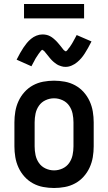

<svg xmlns="http://www.w3.org/2000/svg" viewBox="-20 -931 540 959"><path d="M250 8Q223 8 196 3Q169 -2 145 -15Q121 -28 102.5 -48.5Q84 -69 72.5 -94Q61 -119 56.5 -146Q52 -173 52 -200V-320Q52 -347 56.5 -374Q61 -401 72.5 -426Q84 -451 102.5 -471.5Q121 -492 145 -505Q169 -518 196 -523Q223 -528 250 -528Q277 -528 304 -523Q331 -518 355 -505Q379 -492 397.5 -471.5Q416 -451 427.5 -426Q439 -401 443.5 -374Q448 -347 448 -320V-200Q448 -173 443.5 -146Q439 -119 427.5 -94Q416 -69 397.5 -48.5Q379 -28 355 -15Q331 -2 304 3Q277 8 250 8ZM250 -80Q272 -80 292.5 -89.5Q313 -99 325.5 -117Q338 -135 342.5 -156.5Q347 -178 347 -200V-320Q347 -342 342.5 -363.5Q338 -385 325.5 -403Q313 -421 292.5 -430.5Q272 -440 250 -440Q228 -440 207.5 -430.5Q187 -421 174.5 -403Q162 -385 157.5 -363.5Q153 -342 153 -320V-200Q153 -178 157.5 -156.5Q162 -135 174.5 -117Q187 -99 207.5 -89.5Q228 -80 250 -80ZM308 -597Q303 -597 298 -597.5Q293 -598 288.5 -599.5Q284 -601 279.5 -602.5Q275 -604 270.5 -606Q266 -608 262 -611Q258 -614 254.5 -616.5Q251 -619 247 -622.5Q243 -626 239.5 -629.5Q236 -633 233 -636.5Q230 -640 227 -643.5Q224 -647 221.5 -650.5Q219 -654 215 -658.5Q211 -663 208 -667Q205 -671 202 -674.5Q199 -678 194.5 -680Q190 -682 190 -686H195Q195 -685 191.5 -683Q188 -681 184.5 -677Q181 -673 180 -671.5Q179 -670 177.5 -668Q176 -666 174 -663.5Q172 -661 170.5 -658.5Q169 -656 167 -653Q165 -650 163 -647Q161 -644 159 -641Q157 -638 155 -634Q153 -630 151 -626Q149 -622 146.5 -618Q144 -614 142 -609.5Q140 -605 137 -600L63 -633Q72 -651 80.5 -666Q89 -681 97 -693Q105 -705 114 -716Q123 -727 135 -737Q147 -747 162 -753Q177 -759 192 -759Q197 -759 202 -758.5Q207 -758 211.5 -757Q216 -756 220.5 -754.5Q225 -753 229.5 -750.5Q234 -748 238 -745.5Q242 -743 245.5 -740Q249 -737 253 -733.5Q257 -730 260.5 -726.5Q264 -723 267 -719.5Q270 -716 273 -712.5Q276 -709 278.5 -706Q281 -703 285 -698Q289 -693 292 -689Q295 -685 298 -681.5Q301 -678 305.5 -676.5Q310 -675 310 -670H305Q305 -671 308.5 -673.5Q312 -676 315.5 -679.5Q319 -683 320 -685Q321 -687 322.5 -689Q324 -691 326 -693Q328 -695 329.5 -697.5Q331 -700 333 -703Q335 -706 337 -709Q339 -712 341 -715.5Q343 -719 345 -722.5Q347 -726 349 -730Q351 -734 353.5 -738Q356 -742 358 -746.5Q360 -751 363 -756L437 -724Q428 -706 419.5 -691Q411 -676 403 -663.5Q395 -651 386 -640.5Q377 -630 365 -620Q353 -610 338 -603.5Q323 -597 308 -597ZM100 -839V-911H400V-839Z"/></svg>

Font: Iosevka Term Semibold
Style: Regular
Weight: 600
Monospace: yes
Designer: Belleve Invis
Foundry: Belleve Invis
Version: Version 31.4.0